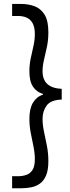

<svg xmlns="http://www.w3.org/2000/svg" viewBox="-20 -832 364 998"><path d="M90.8 146.5H43V84H73.2Q96.2 84 116.2 77.4Q136.2 70.8 148.7 51.8Q161.1 32.7 161.1 -4.9Q161.1 -35.6 154.1 -70.1Q147 -104.5 139.9 -140.9Q132.8 -177.2 132.8 -213.9Q132.8 -267.6 151.6 -298.6Q170.4 -329.6 203.1 -339.8V-343.8Q170.4 -353.5 151.6 -381.3Q132.8 -409.2 132.8 -460.9Q132.8 -496.6 139.9 -529.5Q147 -562.5 154.1 -593.8Q161.1 -625 161.1 -655.3Q161.1 -689 150.4 -709.7Q139.6 -730.5 119.9 -739.7Q100.1 -749 73.2 -749H43V-811.5H90.8Q127.4 -811.5 159.7 -799.6Q191.9 -787.6 211.7 -755.9Q231.4 -724.1 231.4 -664.1Q231.4 -624 223.9 -588.4Q216.3 -552.7 208.7 -521.2Q201.2 -489.7 201.2 -461.9Q201.2 -418 226.1 -395.3Q251 -372.6 300.8 -370.1V-314.5Q243.2 -312.5 222.2 -283Q201.2 -253.4 201.2 -213.9Q201.2 -183.1 208.7 -147.7Q216.3 -112.3 223.9 -73.7Q231.4 -35.2 231.4 5.9Q231.4 51.8 219.7 79.6Q208 107.4 188.2 121.8Q168.5 136.2 143.3 141.4Q118.2 146.5 90.8 146.5Z"/></svg>

Font: Reddit Sans
Style: Regular
Weight: 400
Designer: Stephen Hutchings
Foundry: Reddit
Version: Version 1.014